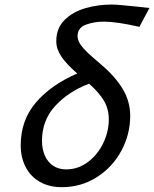

<svg xmlns="http://www.w3.org/2000/svg" viewBox="-20 -795 665 828"><path d="M428.2 -701.7Q385.7 -701.7 350.1 -688.5Q314.5 -675.3 314.5 -639.2Q314.5 -621.6 326.9 -603.3Q339.4 -585 359.1 -566.7Q378.9 -548.3 418.9 -514.2Q477.1 -464.8 509.3 -411.1Q541.5 -357.4 541.5 -295.4Q541.5 -215.8 503.4 -145Q465.3 -74.2 397.7 -31Q330.1 12.2 246.1 12.2Q191.9 12.2 151.9 -10.7Q111.8 -33.7 90.6 -74.7Q69.3 -115.7 69.3 -168.5Q69.3 -276.4 135 -353Q200.7 -429.7 313 -478Q265.6 -519.5 244.1 -551.8Q222.7 -584 222.7 -617.2Q222.7 -673.3 258.3 -708.7Q293.9 -744.1 348.4 -759.8Q402.8 -775.4 461.9 -775.4Q478 -775.4 508.8 -772.5Q539.6 -769.5 568.8 -766.6Q612.8 -761.7 624.5 -760.7L581.1 -679.2Q482.9 -701.7 428.2 -701.7ZM265.1 -64.5Q316.9 -64.5 359.1 -96.2Q401.4 -127.9 425.3 -178Q449.2 -228 449.2 -279.8Q449.2 -324.2 429 -359.4Q408.7 -394.5 364.3 -434.1Q275.4 -400.4 218.3 -338.4Q161.1 -276.4 161.1 -188Q161.1 -152.8 173.1 -124.8Q185.1 -96.7 208.7 -80.6Q232.4 -64.5 265.1 -64.5Z"/></svg>

Font: Lesson One
Style: Italic
Weight: 400
Italic angle: -14°
Designer: But Ko, Victor Gaultney, Annie Olsen, Julie Remington, Don Collingsworth, Eric Hays, Becca Hirsbrunner
Version: Version 1.100